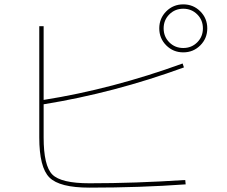

<svg xmlns="http://www.w3.org/2000/svg" viewBox="-20 -850 1040 880"><path d="M742 -642Q710 -674 710 -720Q710 -766 742 -798Q774 -830 820 -830Q866 -830 898 -798Q930 -766 930 -720Q930 -674 898 -642Q866 -610 820 -610Q774 -610 742 -642ZM390 10Q253 10 206.5 -36.5Q160 -83 160 -220V-730H180V-392Q495 -442 817 -559L823 -541Q502 -424 180 -372V-220Q180 -90 220 -50Q260 -10 390 -10Q600 -10 829 -25L831 -5Q622 10 390 10ZM884 -656Q910 -682 910 -720Q910 -758 884 -784Q858 -810 820 -810Q782 -810 756 -784Q730 -758 730 -720Q730 -682 756 -656Q782 -630 820 -630Q858 -630 884 -656Z"/></svg>

Font: Mplus 1p Thin
Style: Regular
Weight: 250
Version: Version 1.061